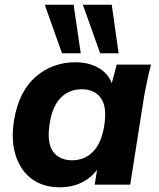

<svg xmlns="http://www.w3.org/2000/svg" viewBox="-20 -780 672 811"><path d="M232 11Q162 11 114.5 -24Q67 -59 46.5 -122.5Q26 -186 39 -270Q59 -393 130 -455Q201 -517 299 -517Q355 -517 396.5 -493Q438 -469 452 -428L473 -507H618Q609 -474 602 -440.5Q595 -407 589 -375L530 0H380L390 -63Q364 -28 324 -8.5Q284 11 232 11ZM285 -103Q336 -103 372 -138.5Q408 -174 420 -247Q433 -329 406 -366Q379 -403 325 -403Q273 -403 237.5 -368Q202 -333 190 -260Q177 -178 203.5 -140.5Q230 -103 285 -103ZM403 -555 330 -760H452L481 -555ZM242 -555 169 -760H291L321 -555Z"/></svg>

Font: Mulish ExtraBold
Style: Italic
Weight: 800
Italic angle: -9°
Designer: Vernon Adams
Foundry: Vernon Adams
Version: Version 3.603; ttfautohint (v1.8.3)